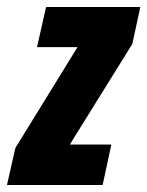

<svg xmlns="http://www.w3.org/2000/svg" viewBox="-45 -530 422 550"><path d="M-25 0 -1 -106 177 -395H61L87 -510H357L334 -404L155 -116H274L249 0Z"/></svg>

Font: Saira ExtraCondensed Black
Style: Italic
Weight: 900
Width: 2
Italic angle: -12°
Designer: Hector Gatti with collaboration of the Omnibus-Type team
Foundry: Omnibus-Type
Version: Version 1.101